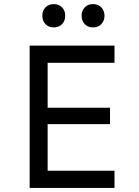

<svg xmlns="http://www.w3.org/2000/svg" viewBox="-20 -919 680 939"><path d="M213 -612V-392H518V-312H213V-84H540V0H125V-696H540V-612ZM187 -842Q187 -867 202.5 -883Q218 -899 243 -899Q268 -899 283.5 -883Q299 -867 299 -842Q299 -817 283.5 -801Q268 -785 243 -785Q218 -785 202.5 -801Q187 -817 187 -842ZM379 -842Q379 -867 394.5 -883Q410 -899 435 -899Q460 -899 475.5 -883Q491 -867 491 -842Q491 -817 475.5 -801Q460 -785 435 -785Q410 -785 394.5 -801Q379 -817 379 -842Z"/></svg>

Font: Amiko
Style: Regular
Weight: 400
Designer: Pablo Impallari, Rodrigo Fuenzalida, Andres Torresi
Foundry: Impallari Type
Version: Version 1.001; ttfautohint (v1.3)